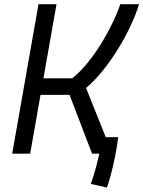

<svg xmlns="http://www.w3.org/2000/svg" viewBox="-20 -713 665 891"><path d="M476.1 157.2C494.6 107.4 521.5 -6.8 528.3 -76.7H470.7L379.4 -304.7C486.3 -394.5 589.8 -573.7 625 -693.4H538.1C509.8 -605.5 417 -428.7 314.9 -349.6H181.6L242.2 -693.4H158.7L36.6 0H120.1L168 -272.9H302.7L407.2 0H440.9C432.1 40 418 95.2 401.4 140.6Z"/></svg>

Font: Cascadia Mono NF SemiLight
Style: Italic
Weight: 350
Italic angle: -10°
Monospace: yes
Designer: Aaron Bell
Foundry: Saja Typeworks
Version: Version 2404.023